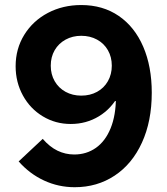

<svg xmlns="http://www.w3.org/2000/svg" viewBox="-20 -741 675 774"><path d="M55.2 -90.3 152.3 -181.2Q180.2 -148.9 211.9 -133.5Q243.7 -118.2 279.3 -118.2Q328.6 -118.2 366.7 -145Q404.8 -171.9 426 -224.1Q447.3 -276.4 447.3 -349.1L455.1 -333.5H431.6L487.3 -481Q487.3 -413.1 458.5 -358.2Q429.7 -303.2 378.7 -272.2Q327.6 -241.2 265.1 -241.2Q203.6 -241.2 152.6 -272Q101.6 -302.7 72.3 -356.2Q43 -409.7 43 -474.1Q43 -544.4 77.9 -600.8Q112.8 -657.2 173.1 -689Q233.4 -720.7 307.6 -720.7Q394.5 -720.7 458.7 -676.8Q522.9 -632.8 557.4 -552.7Q591.8 -472.7 591.8 -367.2Q591.8 -252.4 552.2 -166Q512.7 -79.6 442.1 -33Q371.6 13.7 281.2 13.7Q215.8 13.7 157.7 -13.2Q99.6 -40 55.2 -90.3ZM430.7 -476.1Q430.7 -511.2 415 -538.6Q399.4 -565.9 371.3 -581.3Q343.3 -596.7 307.6 -596.7Q272.5 -596.7 244.4 -581.3Q216.3 -565.9 200.4 -538.6Q184.6 -511.2 184.6 -476.1Q184.6 -441.4 200.4 -413.8Q216.3 -386.2 244.4 -370.8Q272.5 -355.5 307.6 -355.5Q343.3 -355.5 371.3 -370.8Q399.4 -386.2 415 -413.8Q430.7 -441.4 430.7 -476.1Z"/></svg>

Font: Wanted Sans Variable
Style: Regular
Weight: 400
Designer: Original Design by Kil Hyung-jin and Kang Hanbin, Wanted Lab, Inc; Hangeul from Source Han Sans by Jang Soo-young and Ka
Foundry: Wanted Lab, Inc.
Version: Version 1.003;Glyphs 3.2 (3227)